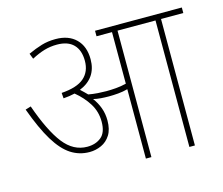

<svg xmlns="http://www.w3.org/2000/svg" viewBox="-92 -753 1013 874"><g transform="rotate(-15 414.5 -316.0)"><path d="M369 -213Q369 -171 352.5 -145Q336 -119 309.5 -107Q283 -95 254 -95Q206 -95 166.5 -120.5Q127 -146 92 -203.5Q57 -261 22 -357L48 -365Q92 -240 138.5 -180.5Q185 -121 250 -121Q290 -121 316 -142.5Q342 -164 342 -215Q342 -262 318 -300.5Q294 -339 256 -370Q231 -364 202 -362L200 -388Q273 -393 306.5 -422Q340 -451 340 -502Q340 -552 313.5 -579Q287 -606 236 -606Q204 -606 175.5 -597.5Q147 -589 115 -572L105 -598Q140 -614 170 -623Q200 -632 236 -632Q297 -632 332 -597.5Q367 -563 367 -502Q367 -414 284 -380Q292 -373 300 -365Q308 -357 315 -350Q337 -346 359 -344.5Q381 -343 399 -343Q420 -343 444.5 -345Q469 -347 493 -353V-596H420V-622H829V-596H724V0H698V-596H519V0H493V-327Q471 -321 448 -319Q425 -317 404 -317Q385 -317 366 -318.5Q347 -320 331 -324Q349 -300 359 -272.5Q369 -245 369 -213Z"/></g></svg>

Font: Noto Sans Devanagari UI SemiCondensed Thin
Style: Regular
Weight: 100
Width: 4
Designer: Jelle Bosma - Monotype Design Team
Foundry: Monotype Imaging Inc.
Version: Version 2.004